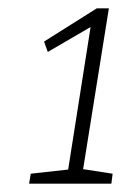

<svg xmlns="http://www.w3.org/2000/svg" viewBox="-20 -788 301 462"><path d="M242 -768 180 -381 251 -370 248 -346H50L54 -370L144 -380L198 -723L95 -663L86 -688L213 -768Z"/></svg>

Font: Bitter Pro Light
Style: Italic
Weight: 300
Italic angle: -9°
Designer: Sol Matas, and Bitter project Authors
Foundry: Sol Matas
Version: Version 1.010